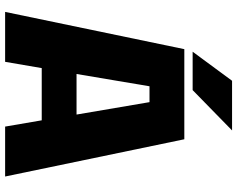

<svg xmlns="http://www.w3.org/2000/svg" viewBox="-108 -818 926 750"><g transform="rotate(90 355.0 -443.0)"><path d="M182 -732.5 295.5 -886.5H489.5L332 -732.5ZM474.5 0 450 -143H246L221.5 0H26.5L172 -700H524L669.5 0ZM317 -564 269 -279H427.5L379 -564Z"/></g></svg>

Font: League Mono ExtraBold
Style: Regular
Weight: 800
Width: 6
Designer: Tyler Finck
Foundry: The League of Moveable Type / Tyler Finck
Version: Version 2.210